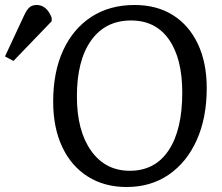

<svg xmlns="http://www.w3.org/2000/svg" viewBox="-154 -735 889 769"><path d="M59 -328Q59 -447 99 -533.5Q139 -620 212 -667.5Q285 -715 385 -715Q474 -715 538.5 -674.5Q603 -634 638.5 -559Q674 -484 674 -382Q674 -263 634 -174Q594 -85 522 -35.5Q450 14 353 14Q264 14 197.5 -28Q131 -70 95 -147Q59 -224 59 -328ZM154 -349Q154 -211 211 -131Q268 -51 366 -51Q467 -51 521.5 -133Q576 -215 576 -364Q576 -501 522.5 -577Q469 -653 371 -653Q268 -653 211 -573Q154 -493 154 -349ZM-100 -491 -134 -509 -58 -672Q-47 -696 -36 -705.5Q-25 -715 -7 -715Q33 -715 53 -664V-650Z"/></svg>

Font: Literata 12pt
Style: Italic
Weight: 400
Italic angle: -2°
Designer: Latin by Veronika Burian and Jose Scaglione. Greek by Irene Vlachou. Cyrillic by Vera Evstafieva
Foundry: TypeTogether
Version: Version 3.002